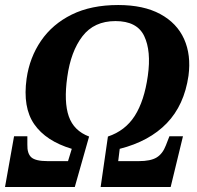

<svg xmlns="http://www.w3.org/2000/svg" viewBox="-48 -745 783 765"><path d="M-28 0 8 -202H61V-169Q60 -133 77 -118Q94 -103 142 -103H223L238 -152Q135 -183 88.5 -250Q42 -317 58 -432Q70 -516 115.5 -582.5Q161 -649 238 -687Q315 -725 423 -725Q524 -725 590.5 -689Q657 -653 685.5 -589.5Q714 -526 703 -443Q686 -326 616.5 -254Q547 -182 429 -152L423 -103H505Q552 -103 576 -117.5Q600 -132 613 -166L627 -202H681L632 0H353L382 -201Q451 -224 489 -283.5Q527 -343 541 -443Q555 -542 526.5 -601.5Q498 -661 412 -661Q327 -661 280.5 -600.5Q234 -540 220 -438Q206 -339 226 -281.5Q246 -224 307 -201L250 0Z"/></svg>

Font: Noto Serif SemiCondensed
Style: Bold Italic
Weight: 700
Width: 4
Italic angle: -12°
Designer: Monotype Design Team
Foundry: Monotype Imaging Inc.
Version: Version 2.014